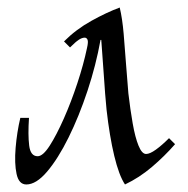

<svg xmlns="http://www.w3.org/2000/svg" viewBox="-20 -475 499 510"><path d="M429 -108 445 -92Q417 -60 383.5 -31.5Q350 -3 312 15Q296 -9 283.5 -61Q271 -113 263 -184Q259 -225 256 -272Q253 -319 249 -369H247Q235 -302 212.5 -234Q190 -166 162 -109.5Q134 -53 105 -19Q76 15 50 15Q30 15 24 -13Q18 -41 21.5 -82.5Q25 -124 34 -162H57Q54 -117 57.5 -88.5Q61 -60 80 -60Q94 -60 112 -88Q130 -116 149.5 -160Q169 -204 185.5 -254Q202 -304 211 -347Q215 -364 212.5 -369.5Q210 -375 205 -375Q198 -375 189.5 -369.5Q181 -364 166 -349L150 -365Q182 -397 222.5 -419.5Q263 -442 298 -455Q305 -426 308.5 -385Q312 -344 315 -302Q318 -260 321 -227Q326 -184 332.5 -147Q339 -110 348 -88Q357 -66 368 -66Q378 -66 394 -77.5Q410 -89 429 -108Z"/></svg>

Font: Bona Nova SC
Style: Italic
Weight: 400
Italic angle: -4°
Designer: Mateusz Machalski
Foundry: Capitalics
Version: Version 4.001; ttfautohint (v1.8.4.7-5d5b)